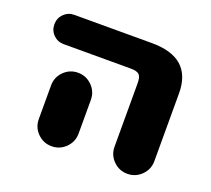

<svg xmlns="http://www.w3.org/2000/svg" viewBox="-96 -669 847 770"><g transform="rotate(20 327.5 -284.0)"><path d="M98.6 -421.9Q72.3 -421.9 54.2 -439.9Q36.1 -458 36.1 -484.4Q36.1 -510.7 54.2 -528.8Q72.3 -546.9 98.6 -546.9H429.7Q600.6 -546.9 600.6 -394.5V-105.5Q600.6 -70.3 575.7 -45.4Q550.8 -20.5 515.6 -20.5Q480.5 -20.5 455.6 -45.4Q430.7 -70.3 430.7 -105.5V-376Q430.7 -403.3 420.9 -412.6Q411.1 -421.9 384.8 -421.9ZM277.3 -249V-185.5V-105.5Q277.3 -70.3 252.4 -45.4Q227.5 -20.5 192.4 -20.5Q157.2 -20.5 132.3 -45.4Q107.4 -70.3 107.4 -105.5V-185.5V-249Q107.4 -284.2 132.3 -309.1Q157.2 -334 192.4 -334Q227.5 -334 252.4 -309.1Q277.3 -284.2 277.3 -249Z"/></g></svg>

Font: Gen Jyuu GothicX Heavy
Style: Bold
Weight: 900
Designer: [Source Han Sans]
Ryoko NISHIZUKA  (kana & ideographs); Paul D. Hunt (Latin, Greek & Cyrillic); Wenlong ZHANG  (bopomofo
Version: Version 1.002.20150607